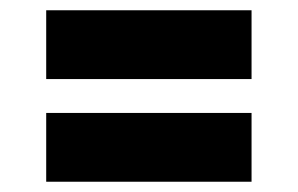

<svg xmlns="http://www.w3.org/2000/svg" viewBox="-20 -440 580 374"><path d="M70 -420H470V-286H70ZM70 -220H470V-86H70Z"/></svg>

Font: Saira Stencil
Style: Regular
Weight: 400
Designer: Hector Gatti with collaboration of the Omnibus-Type team
Foundry: Omnibus-Type
Version: Version 1.003